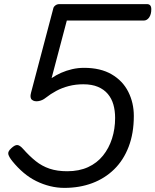

<svg xmlns="http://www.w3.org/2000/svg" viewBox="-20 -895 756 934"><path d="M293 19Q258 19 223.5 10.5Q189 2 156.5 -14Q124 -30 95 -54.5Q66 -79 40 -111Q24 -131 20.5 -144.5Q17 -158 35 -174Q52 -190 64 -189.5Q76 -189 92 -171Q123 -136 153.5 -111.5Q184 -87 221 -74.5Q258 -62 307 -62Q365 -62 408.5 -82Q452 -102 481 -138Q510 -174 525 -221Q540 -268 540 -321Q540 -357 531.5 -386.5Q523 -416 504.5 -438Q486 -460 456.5 -472.5Q427 -485 385 -485Q348 -485 315 -476.5Q282 -468 254 -453Q226 -438 202 -419Q186 -406 166.5 -403Q147 -400 135.5 -409.5Q124 -419 131 -444L239 -853Q240 -861 248.5 -868Q257 -875 269 -875H695Q705 -875 710.5 -869Q716 -863 716 -850Q716 -825 705.5 -810Q695 -795 679 -795H305L231 -515Q253 -530 278 -541Q303 -552 331 -558.5Q359 -565 389 -565Q469 -565 523 -533.5Q577 -502 604 -448.5Q631 -395 631 -331Q631 -247 606 -181.5Q581 -116 535.5 -71.5Q490 -27 428.5 -4Q367 19 293 19Z"/></svg>

Font: Playwrite AT
Style: Italic
Weight: 400
Italic angle: -13.0072°
Designer: Veronika Burian, José Scaglione
Foundry: TypeTogether
Version: Version 1.002